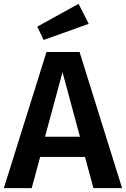

<svg xmlns="http://www.w3.org/2000/svg" viewBox="-20 -980 656 1000"><path d="M422.6 -162.6H189.2L145.1 0H0L222.1 -709.2H394.4L615.9 0H466.7ZM214.4 -267.7H396.4L305.6 -604.1ZM389.2 -960 442.1 -855.9 207.2 -771.8 174.4 -841.5Z"/></svg>

Font: Fira Code SemiBold
Style: Regular
Weight: 600
Designer: Carrois Corporate, Edenspiekermann AG, Nikita Prokopov
Foundry: Carrois Corporate, Edenspiekermann AG, Nikita Prokopov
Version: Version 6.002